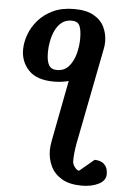

<svg xmlns="http://www.w3.org/2000/svg" viewBox="-60 -731 646 992"><g transform="rotate(5 263.0 -235.0)"><path d="M525.9 147Q525.9 181.2 489.3 199.5Q452.6 217.8 402.8 217.8Q338.4 217.8 298.6 194.3Q258.8 170.9 240.5 132.6Q222.2 94.2 222.2 49.8Q222.2 38.6 223.6 26.9Q225.1 15.1 227.1 2.9L288.1 -314.9Q271.5 -310.5 252.9 -307.9Q234.4 -305.2 212.9 -305.2Q123 -305.2 81.1 -349.1Q39.1 -393.1 39.1 -456.1Q39.1 -493.7 53.7 -534.2Q68.4 -574.7 98.6 -609.6Q128.9 -644.5 175 -666.3Q221.2 -688 284.2 -688Q347.2 -688 385.5 -666.5Q423.8 -645 440.9 -609.6Q458 -574.2 458 -533.2Q458 -514.6 454.1 -496.1L356 5.9Q351.1 33.7 349.1 56.2Q347.2 78.6 347.2 94.2Q347.2 111.3 359.4 126.7Q371.6 142.1 381.8 142.1L457 79.1Q488.8 79.1 507.3 96.4Q525.9 113.8 525.9 147ZM328.1 -538.1Q328.1 -583 317.9 -605Q307.6 -627 275.9 -627Q245.6 -627 224.9 -610.4Q204.1 -593.8 191.7 -567.1Q179.2 -540.5 173.6 -510.5Q168 -480.5 168 -454.1Q168 -408.2 180.4 -387.2Q192.9 -366.2 221.2 -366.2Q261.2 -366.2 284.4 -393.6Q307.6 -420.9 317.9 -460.7Q328.1 -500.5 328.1 -538.1Z"/></g></svg>

Font: Charis
Style: Bold Italic
Weight: 700
Italic angle: -11°
Designer: Walt Agee, Miriam Martin, Annie Olsen, Victor Gaultney, Lorna Priest, Alan Ward, Bob Hallissy, Martin Hosken, Sharon Cor
Foundry: SIL Global
Version: Version 7.000